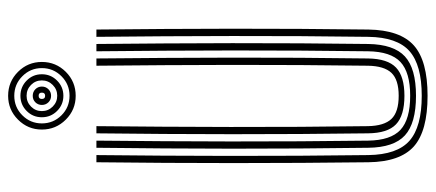

<svg xmlns="http://www.w3.org/2000/svg" viewBox="-317 -738 1062 468"><g transform="rotate(-90 214.0 -504.0)"><path d="M214.5 7.2Q128.8 7.2 91.1 -26.2Q53.5 -59.8 52.5 -137Q50.5 -298.8 50.5 -465.1Q50.5 -631.5 52.5 -800H70Q68.2 -641.2 68 -473.1Q67.8 -305 70 -137.2Q71 -66.8 104.9 -36.9Q138.8 -7 214.5 -7Q289.5 -7 323.4 -36.9Q357.2 -66.8 358.2 -137.2Q360.5 -301 360.2 -467.4Q360 -633.8 358.2 -800H376Q377.8 -633.8 378 -468.8Q378.2 -303.8 376 -137Q374.8 -59.8 337.2 -26.2Q299.8 7.2 214.5 7.2ZM214.5 -21Q147.5 -21 118 -48Q88.5 -75 87.8 -137.5Q85.5 -303.2 85.6 -468.4Q85.8 -633.5 87.8 -800H105.2Q103.5 -639.8 103.2 -472.2Q103 -304.8 105.2 -137.8Q106 -82.5 131.5 -58.9Q157 -35.2 214.5 -35.2Q271.5 -35.2 296.9 -58.9Q322.2 -82.5 323 -137.8Q325.2 -301.5 325 -467.5Q324.8 -633.5 323 -800H340.8Q342.5 -633.2 342.8 -468.8Q343 -304.2 340.8 -137.5Q339.8 -75 310.4 -48Q281 -21 214.5 -21ZM214.5 -49.2Q166.2 -49.2 144.9 -69.8Q123.5 -90.2 123 -138Q120.8 -303.8 120.9 -468.6Q121 -633.5 123 -800H140.5Q138.8 -641.2 138.5 -472.8Q138.2 -304.2 140.5 -138.2Q141.2 -98.8 158 -81Q174.8 -63.2 214.5 -63.2Q253.8 -63.2 270.5 -81Q287.2 -98.8 287.8 -138.2Q290 -303 289.8 -468.2Q289.5 -633.5 287.8 -800H305.5Q307.2 -632.8 307.5 -468.5Q307.8 -304.2 305.5 -138Q304.8 -90 283.2 -69.6Q261.8 -49.2 214.5 -49.2ZM214.5 -850.5Q180.5 -850.5 156.4 -874.6Q132.2 -898.8 132.2 -933Q132.2 -967 156.4 -991.1Q180.5 -1015.2 214.5 -1015.2Q248.8 -1015.2 272.9 -991.1Q297 -967 297 -933Q297 -898.8 272.9 -874.6Q248.8 -850.5 214.5 -850.5ZM214.5 -865.5Q242.5 -865.5 262.2 -885.2Q282 -905 282 -933Q282 -960.8 262.2 -980.5Q242.5 -1000.2 214.5 -1000.2Q186.5 -1000.2 166.9 -980.5Q147.2 -960.8 147.2 -933Q147.2 -905 166.9 -885.2Q186.5 -865.5 214.5 -865.5ZM214.5 -880.5Q192.8 -880.5 177.5 -895.9Q162.2 -911.2 162.2 -933Q162.2 -954.8 177.5 -970Q192.8 -985.2 214.5 -985.2Q236.2 -985.2 251.6 -970Q267 -954.8 267 -933Q267 -911.2 251.6 -895.9Q236.2 -880.5 214.5 -880.5ZM214.5 -895.5Q230 -895.5 241 -906.5Q252 -917.5 252 -933Q252 -948.5 241 -959.4Q230 -970.2 214.5 -970.2Q199.2 -970.2 188.2 -959.4Q177.2 -948.5 177.2 -933Q177.2 -917.5 188.2 -906.5Q199.2 -895.5 214.5 -895.5ZM214.5 -910.5Q205 -910.5 198.6 -917Q192.2 -923.5 192.2 -933Q192.2 -942.2 198.6 -948.8Q205 -955.2 214.5 -955.2Q224 -955.2 230.5 -948.8Q237 -942.2 237 -933Q237 -923.5 230.5 -917Q224 -910.5 214.5 -910.5ZM214.5 -925Q222.2 -925 222.2 -933Q222.2 -940.8 214.5 -940.8Q206.8 -940.8 206.8 -933Q206.8 -925 214.5 -925Z"/></g></svg>

Font: Big Shoulders Inline Text Medium
Style: Regular
Weight: 500
Designer: Patric King
Foundry: XO Type Co
Version: Version 1.000